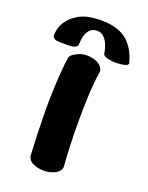

<svg xmlns="http://www.w3.org/2000/svg" viewBox="-143 -833 697 906"><g transform="rotate(20 205.5 -380.0)"><path d="M272 -617Q272 -617 269.5 -630.5Q267 -644 259.5 -662Q252 -680 238.5 -693.5Q225 -707 204 -707Q204 -707 195.5 -706.5Q187 -706 175.5 -699Q164 -692 155 -673.5Q146 -655 145 -619Q145 -607 133.5 -602Q122 -597 107.5 -596Q93 -595 82 -596Q71 -596 56 -596Q41 -596 30 -601Q19 -606 19 -620Q21 -658 37.5 -683Q54 -708 74.5 -723Q95 -738 110.5 -744Q126 -750 126 -750Q126 -750 141 -753.5Q156 -757 181 -759Q206 -761 236.5 -758.5Q267 -756 298 -744Q328 -732 347.5 -711Q367 -690 378 -668Q389 -646 393.5 -631Q398 -616 398 -615Q399 -606 387.5 -602Q376 -598 361 -596.5Q346 -595 335 -595Q319 -595 296.5 -600Q274 -605 272 -617ZM280 -519Q272 -462 269.5 -398.5Q267 -335 267 -273Q267 -216 269 -160Q271 -104 275 -50Q276 -38 267.5 -29Q259 -20 252 -15Q240 -9 225 -4.5Q210 0 193 0Q164 0 138 -11.5Q112 -23 110 -50Q104 -155 103 -269.5Q102 -384 112 -488Q113 -499 114 -510Q115 -521 117 -531Q118 -551 134 -560Q148 -569 162.5 -575Q177 -581 200 -581Q227 -581 248 -571.5Q269 -562 279 -544Q280 -540 280.5 -537Q281 -534 282 -531Q281 -528 281 -525Q281 -523 280 -519Z"/></g></svg>

Font: Nerko One
Style: Regular
Weight: 400
Designer: Nermin Kahrimanovic
Foundry: Nermin Kahrimanovic
Version: Version 1.101